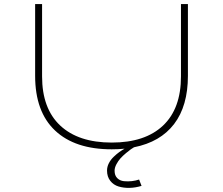

<svg xmlns="http://www.w3.org/2000/svg" viewBox="-20 -720 1090 940"><path d="M527 11Q347 11 249.5 -81Q152 -173 152 -349V-700H186V-346Q186 -188.5 275 -105.2Q364 -22 527 -22Q690 -22 778 -105Q866 -188 866 -346V-700H900V-349Q900 -201.5 832.5 -113Q765 -24.5 636 1Q628.5 5.5 620.5 11Q612.5 16.5 597 29.5Q581.5 42.5 570.2 54.8Q559 67 550 84Q541 101 541 116Q541 139 554 152Q567 165 586.8 167Q606.5 169 625.5 166.8Q644.5 164.5 661 159L673 190Q644 199 614.8 199.8Q585.5 200.5 560.5 193Q535.5 185.5 519.8 165.2Q504 145 504 115Q504 96.5 513 79Q522 61.5 536.8 47.5Q551.5 33.5 564 24.5Q576.5 15.5 590 8Q559 11 527 11Z"/></svg>

Font: League Mono Extended Thin
Style: Regular
Weight: 100
Width: 9
Designer: Tyler Finck
Foundry: The League of Moveable Type / Tyler Finck
Version: Version 2.210